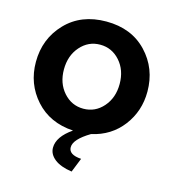

<svg xmlns="http://www.w3.org/2000/svg" viewBox="-109 -623 824 913"><g transform="rotate(15 303.0 -167.0)"><path d="M327 199Q271 191 241.5 167.5Q212 144 212 112Q212 58 283 9Q167 2 97.5 -75.5Q28 -153 28 -261Q28 -375 103.5 -454Q179 -533 303 -533Q427 -533 502 -454Q577 -375 577 -261Q577 -165 521 -91.5Q465 -18 370 3Q293 49 293 88Q293 125 355 129ZM205.5 -374Q166 -329 166 -261Q166 -193 205.5 -148.5Q245 -104 303 -104Q361 -104 400.5 -149Q440 -194 440 -262Q440 -330 400.5 -374.5Q361 -419 303 -419Q245 -419 205.5 -374Z"/></g></svg>

Font: Raleway
Style: Bold
Weight: 700
Designer: Matt McInerney, Pablo Impallari, Rodrigo Fuenzalida
Foundry: Matt McInerney, Pablo Impallari, Rodrigo Fuenzalida
Version: Version 3.000